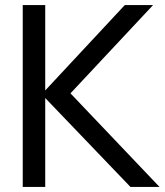

<svg xmlns="http://www.w3.org/2000/svg" viewBox="-20 -740 652 760"><path d="M70 0H159V-352L496.5 0H611.5L259 -370.5L586 -720H474L159 -382V-720H70Z"/></svg>

Font: Eudonet Medium
Style: Regular
Weight: 500
Designer: Mikhail Sharanda
Foundry: Mikhail Sharanda
Version: Version 4.503;Glyphs 3.1.2 (3151)